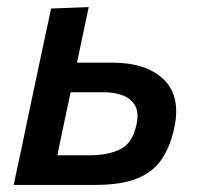

<svg xmlns="http://www.w3.org/2000/svg" viewBox="-20 -521 562 541"><path d="M18.5 0Q30 -53.5 41 -105Q51.5 -156 64.5 -217.5L75 -267Q90 -336.5 101 -389.5Q112 -442 124 -497L230 -501Q221.5 -461 213.5 -423.2Q205.5 -385.5 197 -344.5H296.5Q391.5 -344.5 441 -297.5Q476.5 -263.5 476.5 -207Q476.5 -185.5 471 -160.5Q460.5 -110.5 437.2 -74.5Q414 -38.5 369 -19.2Q324 0 249 0ZM141.5 -83.5H233.5Q283 -83.5 318 -100Q353 -116.5 364.5 -169.5Q367.5 -183 367.5 -194.5Q367.5 -213 359.5 -225.5Q346.5 -245.5 323 -253.2Q299.5 -261 276 -261H179Q169 -214 160.2 -172.8Q151.5 -131.5 141.5 -83.5Z"/></svg>

Font: Heraclito Medium
Style: Italic
Weight: 500
Italic angle: -12°
Designer: Kostas Bartsokas (font) & Cristiano Sobral (main changes)
Foundry: Kostas Bartsokas (font) & Cristiano Sobral (main changes)
Version: Version 1.00;July 8, 2020;FontCreator 13.0.0.2655 64-bit